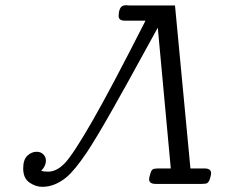

<svg xmlns="http://www.w3.org/2000/svg" viewBox="-20 -704 887 735"><path d="M68.8 -59.1Q68.8 -93.3 85 -108.2Q101.1 -123 120.1 -123Q136.2 -123 146 -113Q155.8 -103 155.8 -88.9Q155.8 -68.8 138.2 -50.8V-49.8Q147.9 -46.9 164.1 -46.9Q197.3 -46.9 228.5 -79.8Q259.8 -112.8 330.8 -235.8Q401.9 -358.9 537.1 -625H457Q434.1 -625 434.1 -643.1Q435.1 -676.3 451.2 -682.1Q455.1 -684.1 464.8 -684.1Q465.8 -684.1 469 -683.6Q472.2 -683.1 474.1 -683.1H649.9L709 -59.1H763.2Q788.1 -59.1 788.1 -41Q788.1 -34.2 783.9 -20.5Q779.8 -6.8 772.9 -2.9Q768.1 0 752 0H576.2Q551.3 0 550.8 -17.1Q550.8 -24.9 554.2 -34.2Q558.1 -51.3 564 -55.2Q569.8 -59.1 583 -59.1H633.8L584 -598.1Q578.1 -588.4 526.6 -493.7Q475.1 -398.9 412.1 -287.4Q349.1 -175.8 312 -120.1Q266.1 -52.2 234.9 -25.9Q189.9 11.2 142.1 11.2Q116.2 11.2 92.5 -5.4Q68.8 -22 68.8 -59.1Z"/></svg>

Font: CMU Concrete
Style: Italic
Weight: 500
Italic angle: -14.04°
Version: Version 0.7.0